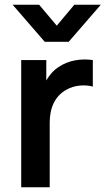

<svg xmlns="http://www.w3.org/2000/svg" viewBox="-20 -795 448 815"><path d="M70 0H191V-274.5C191 -337 213 -387.5 262.5 -414.5C296 -434 341.5 -436.5 374 -427.5V-540C325.5 -547.5 270.5 -539 230.5 -511.5C208 -497.5 190 -477 176.5 -453.5V-540H70ZM33.5 -775 170 -617.5H271.5L408 -775H295.5L221 -686L146 -775Z"/></svg>

Font: Manrope
Style: Bold
Weight: 700
Designer: Mikhail Sharanda
Foundry: Mikhail Sharanda
Version: Version 4.505;FEAKit 1.0